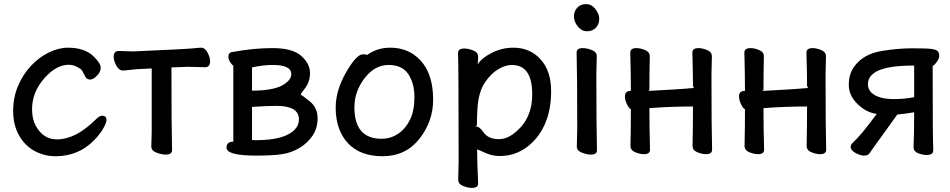

<svg xmlns="http://www.w3.org/2000/svg" viewBox="-20 -730 4622 934"><path d="M250 30Q195 30 147.5 4Q100 -22 72 -72.5Q44 -123 44 -190Q44 -256 67.5 -311.5Q91 -367 129.5 -408.5Q168 -450 216 -474Q264 -498 311 -498Q391 -498 435 -456Q470 -422 470 -401Q470 -380 451.5 -361.5Q433 -343 419 -343Q403 -343 396 -355.5Q389 -368 383 -380Q377 -392 368 -397Q342 -415 315 -415Q255 -415 198 -352Q136 -283 136 -199Q136 -150 154 -118Q190 -52 257 -52Q348 -52 445 -148Q463 -167 477 -167Q498 -167 498 -146Q498 -134 483 -106.5Q468 -79 438 -48Q362 30 250 30Z M787 22Q766 22 741 12.5Q716 3 716 -18L718 -88V-397Q639 -394 615 -390.5Q591 -387 578 -387Q559 -387 546 -410.5Q533 -434 533 -454Q533 -482 558 -482L630 -480Q883 -491 922 -495Q946 -498 959 -498Q977 -498 989.5 -474.5Q1002 -451 1002 -432Q1002 -403 978 -403L892 -405Q875 -405 814 -402Q814 -115 817 0Q817 22 787 22Z M1224 -48Q1368 -48 1416 -102Q1434 -121 1434 -150Q1434 -215 1324 -215Q1281 -215 1206 -210V-49ZM1206 -289Q1322 -289 1368 -324Q1397 -345 1397 -370Q1397 -414 1307 -414Q1259 -414 1206 -402ZM1225 27Q1082 27 1082 -12Q1082 -41 1115 -41V-410Q1110 -413 1100.5 -426.5Q1091 -440 1091 -454Q1091 -475 1111 -477Q1212 -496 1306 -496Q1403 -496 1445.5 -458Q1488 -420 1488 -375Q1488 -330 1461 -297Q1443 -275 1443 -269Q1443 -267 1446 -267H1448L1487 -237Q1525 -206 1525 -155Q1525 -106 1500.5 -70Q1476 -34 1438 -11Q1400 12 1355 19.5Q1310 27 1225 27Z M1836 -55Q1881 -55 1917 -79.5Q1953 -104 1974.5 -147.5Q1996 -191 1996 -258Q1996 -324 1966.5 -369Q1937 -414 1870 -414Q1803 -414 1753.5 -349.5Q1704 -285 1704 -208Q1704 -55 1836 -55ZM1613 -207Q1613 -290 1663.5 -378Q1714 -466 1746 -466Q1762 -466 1765 -462Q1814 -498 1878 -498Q1942 -498 1989 -467Q2087 -402 2087 -245Q2087 -139 2020 -54.5Q1953 30 1842 30Q1731 30 1672 -34Q1613 -98 1613 -207Z M2407 -53Q2461 -53 2515 -113.5Q2569 -174 2569 -272Q2569 -414 2470 -414Q2439 -414 2404 -393.5Q2369 -373 2339 -329Q2309 -285 2303 -208Q2300 -167 2300 -120Q2293 -117 2293 -116Q2293 -115 2295 -115Q2312 -115 2331 -88Q2354 -53 2407 -53ZM2276 184Q2256 184 2232.5 174.5Q2209 165 2209 144L2211 55Q2211 -421 2208 -472Q2208 -494 2238 -494Q2258 -494 2282 -484.5Q2306 -475 2306 -454L2304 -417Q2321 -446 2370.5 -472Q2420 -498 2478 -498Q2558 -498 2609.5 -441.5Q2661 -385 2661 -287Q2661 -191 2628.5 -121.5Q2596 -52 2539 -11.5Q2482 29 2410 29Q2372 29 2335 11Q2305 -3 2301 -3V-2Q2301 56 2306 162Q2306 184 2276 184Z M2836 -578Q2809 -578 2790.5 -601.5Q2772 -625 2772 -650Q2772 -675 2788 -692.5Q2804 -710 2831 -710Q2858 -710 2876.5 -686Q2895 -662 2895 -638Q2895 -612 2878.5 -595Q2862 -578 2836 -578ZM2855 22Q2835 22 2810.5 12.5Q2786 3 2786 -17L2788 -105Q2788 -368 2785 -475Q2785 -496 2815 -496Q2835 -496 2859 -486.5Q2883 -477 2883 -457L2881 -368Q2881 -105 2884 1Q2884 22 2855 22Z M3415 20Q3395 20 3372 10.5Q3349 1 3349 -20Q3351 -116 3351 -212Q3244 -212 3139 -204Q3139 -109 3142 -2Q3142 20 3113 20Q3093 20 3070 10.5Q3047 1 3047 -20Q3049 -114 3049 -199Q3041 -201 3030.5 -221.5Q3020 -242 3020 -261Q3020 -288 3049 -288Q3049 -375 3046 -474Q3046 -496 3076 -496Q3095 -496 3118 -486.5Q3141 -477 3141 -456Q3139 -365 3139 -292Q3134 -290 3134 -289Q3134 -288 3139 -288Q3304 -297 3320 -299Q3336 -301 3345.5 -301Q3355 -301 3355 -304Q3355 -307 3351 -311Q3351 -378 3348 -474Q3348 -496 3378 -496Q3397 -496 3420 -486.5Q3443 -477 3443 -456L3441 -367Q3441 -108 3444 -2Q3444 20 3415 20Z M3970 20Q3950 20 3927 10.5Q3904 1 3904 -20Q3906 -116 3906 -212Q3799 -212 3694 -204Q3694 -109 3697 -2Q3697 20 3668 20Q3648 20 3625 10.5Q3602 1 3602 -20Q3604 -114 3604 -199Q3596 -201 3585.5 -221.5Q3575 -242 3575 -261Q3575 -288 3604 -288Q3604 -375 3601 -474Q3601 -496 3631 -496Q3650 -496 3673 -486.5Q3696 -477 3696 -456Q3694 -365 3694 -292Q3689 -290 3689 -289Q3689 -288 3694 -288Q3859 -297 3875 -299Q3891 -301 3900.5 -301Q3910 -301 3910 -304Q3910 -307 3906 -311Q3906 -378 3903 -474Q3903 -496 3933 -496Q3952 -496 3975 -486.5Q3998 -477 3998 -456L3996 -367Q3996 -108 3999 -2Q3999 20 3970 20Z M4332 -248Q4376 -248 4427 -257V-411H4420Q4202 -411 4202 -320Q4202 -275 4262 -256Q4289 -248 4332 -248ZM4183 27Q4165 27 4141.5 14Q4118 1 4118 -16Q4118 -26 4130 -37Q4171 -75 4245 -176Q4195 -182 4152 -223.5Q4109 -265 4109 -317Q4109 -368 4133 -403Q4179 -469 4275 -483Q4350 -495 4419 -495Q4487 -495 4510.5 -492Q4534 -489 4541.5 -481Q4549 -473 4549 -459Q4549 -445 4536 -427.5Q4523 -410 4517 -410Q4517 -51 4520 0Q4520 24 4489 24Q4467 24 4445.5 15Q4424 6 4424 -13Q4427 -79 4427 -184Q4386 -176 4345 -173Q4320 -137 4276.5 -77.5Q4233 -18 4211 14Q4204 27 4183 27Z"/></svg>

Font: LXGW ZhenKai
Style: Regular
Weight: 400
Designer: LXGW / Fontworks Inc.
Foundry: LXGW / Fontworks Inc.
Version: Version 0.800;June 8, 2025